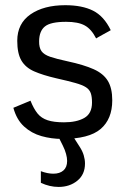

<svg xmlns="http://www.w3.org/2000/svg" viewBox="-20 -531 492 750"><path d="M223.1 11.7Q181.2 11.7 142.1 0.7Q103 -10.3 74 -36.9Q44.9 -63.5 32.2 -109.9L99.1 -137.7Q111.8 -106 126.7 -87.6Q141.6 -69.3 166 -61.3Q190.4 -53.2 230 -53.2Q279.3 -53.2 309.3 -70.3Q339.4 -87.4 339.4 -130.4Q339.4 -153.3 334.5 -167.2Q329.6 -181.2 315.7 -190.2Q301.8 -199.2 273.9 -207Q246.1 -214.8 200.2 -225.1Q147.5 -237.3 113.5 -252.2Q79.6 -267.1 63.5 -294.7Q47.4 -322.3 47.4 -371.6Q47.4 -439 99.1 -474.9Q150.9 -510.7 234.9 -510.7Q300.8 -510.7 343.5 -489.3Q386.2 -467.8 412.6 -413.1Q412.6 -413.1 404.1 -408.2Q395.5 -403.3 384 -397.2Q372.6 -391.1 364 -386Q355.5 -380.9 355.5 -380.9Q336.9 -417.5 311 -431.6Q285.2 -445.8 238.3 -445.8Q177.7 -445.8 155.5 -427.7Q133.3 -409.7 132.8 -370.6Q132.3 -344.7 142.1 -331.1Q151.9 -317.4 176.3 -309.1Q200.7 -300.8 244.1 -291.5Q307.6 -277.8 345.7 -260.7Q383.8 -243.7 401.1 -215.3Q418.5 -187 418.5 -139.2Q418.5 -65.9 373 -27.1Q327.6 11.7 223.1 11.7ZM209 199.2Q173.8 199.2 139.6 183.1V137.7Q166 147.5 188.5 147.5Q213.4 147.5 227.8 134.8Q242.2 122.1 242.2 97.7Q242.2 85.4 238 70.1Q233.9 54.7 225.1 37.1L206.5 0H264.2L291 42Q302.2 59.1 307.1 75.7Q312 92.3 312 107.9Q312 150.4 282.2 174.8Q252.4 199.2 209 199.2Z"/></svg>

Font: Pontano Sans Medium
Style: Regular
Weight: 500
Designer: Vernon Adams
Foundry: Vernon Adams
Version: Version 2.001